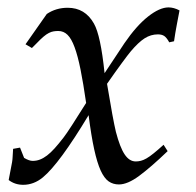

<svg xmlns="http://www.w3.org/2000/svg" viewBox="-20 -497 540 529"><path d="M3.9 -1 13.2 -49.8Q14.6 -57.6 14.9 -66.7Q15.1 -75.7 16.1 -86.9L35.2 -90.3L46.4 -62Q60.5 -53.7 69.8 -53.7Q80.6 -53.7 90.1 -57.4Q99.6 -61 109.6 -68.6Q119.6 -76.2 130.6 -88.4Q141.6 -100.6 154.8 -117.7Q163.1 -128.4 178.5 -152.3Q193.8 -176.3 217.3 -213.4Q209.5 -267.6 201.9 -305.4Q194.3 -343.3 185.5 -366.9Q176.8 -390.6 166 -401.1Q155.3 -411.6 140.6 -411.6Q133.8 -411.6 127.7 -410.6Q121.6 -409.7 114.7 -406.2Q107.9 -402.8 99.9 -396Q91.8 -389.2 80.6 -377.4L67.9 -364.7L50.3 -375L108.9 -458.5Q134.3 -475.6 166.5 -475.6Q214.4 -475.6 238.8 -432.1Q257.3 -399.9 268.1 -295.4L322.8 -377.9Q356 -426.3 387.9 -451.4Q419.9 -476.6 444.3 -476.6Q459 -476.6 474.6 -468.3Q470.7 -447.8 466.8 -427.2Q462.9 -406.7 459.5 -383.3L446.3 -380.4Q439 -393.6 432.4 -397.9Q425.8 -402.3 415 -402.3Q395.5 -402.3 378.4 -391.4Q361.3 -380.4 340.3 -355.5Q332.5 -346.2 316.2 -324Q299.8 -301.8 274.9 -266.1Q283.2 -215.8 289.3 -182.9Q295.4 -149.9 299.3 -133.8Q310.5 -90.8 323.5 -71.5Q336.4 -52.2 354 -52.2Q361.3 -52.2 368.2 -54Q375 -55.7 383.5 -60.5Q392.1 -65.4 403.3 -74.5Q414.6 -83.5 430.7 -98.1L441.9 -80.6Q395.5 -36.1 363.5 -12.5Q331.5 11.2 307.6 11.2Q291.5 11.2 279.3 2.7Q267.1 -5.9 257.3 -27.3Q247.6 -48.8 239.5 -85.7Q231.4 -122.6 224.1 -179.7Q143.6 -45.9 98.1 -8.3Q73.2 12.2 43.9 12.2Q21 12.2 3.9 -1Z"/></svg>

Font: XB Kayhan
Style: Italic
Weight: 400
Italic angle: -12°
Designer: Behnam
Foundry: Irmug
Version: Version 7.300 2009